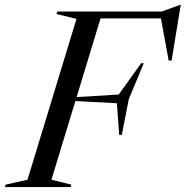

<svg xmlns="http://www.w3.org/2000/svg" viewBox="-59 -762 756 782"><path d="M150.5 -30 231.5 -10 229 0H-39L-36 -10L53 -30L252.5 -685L171 -705L174 -715H600L673.5 -742H677L640 -515.5H628L596.5 -687H350.5L253 -366.5L424.5 -377L516 -504.5H526.5L465.5 -358L437 -212.5H426.5L417 -341.5L248 -350.5Z"/></svg>

Font: Newsreader Display
Style: Italic
Weight: 400
Italic angle: -17°
Designer: Hugues Gentile
Foundry: Production Type
Version: Version 1.001